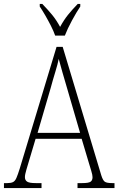

<svg xmlns="http://www.w3.org/2000/svg" viewBox="-22 -951 599 971"><path d="M-2 0V-25H15Q33 -25 43.5 -30Q54 -35 61 -51Q68 -67 78 -99L264 -714H295L490 -65Q498 -39 508 -32Q518 -25 546 -25H557V0H370V-25H394Q426 -25 436 -32Q446 -39 446 -55Q446 -66 439.5 -87Q433 -108 428 -125L391 -249H158L124 -135Q119 -118 111.5 -93Q104 -68 104 -55Q104 -40 115 -32.5Q126 -25 159 -25H188V0ZM168 -279H383L321 -492Q306 -543 294 -584.5Q282 -626 275 -653Q270 -627 257.5 -586.5Q245 -546 234 -505ZM257 -771Q249 -794 235.5 -820.5Q222 -847 207 -873Q192 -899 179 -918V-931H192Q221 -901 242 -875.5Q263 -850 282 -815Q301 -850 321.5 -875.5Q342 -901 371 -931H384V-918Q365 -890 342 -847.5Q319 -805 306 -771Z"/></svg>

Font: Noto Serif Myanmar Condensed ExtraLight
Style: Regular
Weight: 200
Width: 3
Designer: Ben Mitchell and the Monotype Design Team
Foundry: Monotype Imaging Inc.
Version: Version 2.106; ttfautohint (v1.8.4.7-5d5b)